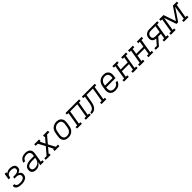

<svg xmlns="http://www.w3.org/2000/svg" viewBox="770 -2867 5211 5211"><g transform="rotate(-45 3375.0 -261.5)"><path d="M255 8Q231 8 206.5 6Q182 4 159.5 -2Q137 -8 116 -18Q95 -28 79.5 -44.5Q64 -61 56.5 -83.5Q49 -106 53 -130Q53 -132 53.5 -134Q54 -136 55 -137H119Q119 -136 119 -135Q119 -134 118 -133Q116 -118 122 -103.5Q128 -89 139 -79.5Q150 -70 164 -64.5Q178 -59 193 -55.5Q208 -52 223.5 -51Q239 -50 255 -50Q271 -50 287.5 -51Q304 -52 320.5 -55.5Q337 -59 353 -65.5Q369 -72 383.5 -82Q398 -92 407.5 -107Q417 -122 419 -139Q422 -156 418.5 -172.5Q415 -189 405 -201Q395 -213 380.5 -221Q366 -229 350.5 -233.5Q335 -238 318 -239.5Q301 -241 284 -241H223L233 -299H293Q308 -299 323 -300Q338 -301 353 -304.5Q368 -308 383 -313.5Q398 -319 411 -328Q424 -337 432.5 -351Q441 -365 443 -380Q446 -395 442.5 -409.5Q439 -424 430 -435Q421 -446 408 -452.5Q395 -459 381 -463Q367 -467 352 -468.5Q337 -470 322 -470Q307 -470 291.5 -469Q276 -468 260.5 -464Q245 -460 230.5 -454Q216 -448 203 -438Q190 -428 181.5 -413.5Q173 -399 171 -384L163 -339H98L128 -520H193L186 -474Q200 -489 218 -500Q236 -511 256 -517.5Q276 -524 295.5 -526Q315 -528 334 -528Q358 -528 381 -525Q404 -522 425 -514Q446 -506 464 -493Q482 -480 493 -461Q504 -442 507.5 -419Q511 -396 507 -373Q504 -354 495.5 -336Q487 -318 472 -305Q457 -292 439 -283.5Q421 -275 403 -269Q423 -261 440.5 -248Q458 -235 469.5 -216.5Q481 -198 484 -175Q487 -152 483 -129Q479 -106 467.5 -83.5Q456 -61 437 -44.5Q418 -28 395 -18Q372 -8 348.5 -2Q325 4 301.5 6Q278 8 255 8Z M811 8Q788 8 766 4.5Q744 1 724.5 -8Q705 -17 690 -32Q675 -47 667 -66.5Q659 -86 657 -108.5Q655 -131 659 -154Q663 -179 676 -204Q689 -229 711 -246Q733 -263 758.5 -273.5Q784 -284 810 -290Q836 -296 862 -298Q888 -300 914 -300H1030L1036 -335Q1039 -354 1038.5 -372Q1038 -390 1032 -406.5Q1026 -423 1014.5 -435.5Q1003 -448 988 -456Q973 -464 955 -467Q937 -470 919 -470Q895 -470 871 -465.5Q847 -461 825 -449Q803 -437 787 -416.5Q771 -396 766 -371H701Q708 -407 729 -438.5Q750 -470 781.5 -491Q813 -512 848.5 -520Q884 -528 919 -528Q947 -528 974 -523.5Q1001 -519 1024.5 -507.5Q1048 -496 1066 -477Q1084 -458 1093.5 -433.5Q1103 -409 1103.5 -381.5Q1104 -354 1100 -326L1055 -58H1112V0H980L997 -99Q982 -75 962 -53.5Q942 -32 917 -18Q892 -4 865 2Q838 8 811 8ZM826 -50Q859 -50 892 -59.5Q925 -69 952 -91Q979 -113 994 -144Q1009 -175 1015 -208L1020 -242H914Q900 -242 886 -241.5Q872 -241 858.5 -239.5Q845 -238 831 -235.5Q817 -233 803 -228.5Q789 -224 776 -217.5Q763 -211 751.5 -201.5Q740 -192 733.5 -179Q727 -166 725 -152Q722 -137 723.5 -122.5Q725 -108 731 -95.5Q737 -83 747 -74Q757 -65 770 -59.5Q783 -54 797.5 -52Q812 -50 826 -50Z M1187 0V-58H1275L1450 -263L1343 -462H1262V-520H1448V-462H1420L1494 -315L1619 -462H1600V-520H1786V-462H1698L1523 -257L1630 -58H1712V0H1526V-58H1553L1480 -205L1354 -58H1373V0Z M2051 8Q2021 8 1991.5 2Q1962 -4 1938 -19.5Q1914 -35 1897.5 -58Q1881 -81 1873.5 -109Q1866 -137 1866.5 -167.5Q1867 -198 1872 -228L1888 -328Q1893 -355 1902 -381.5Q1911 -408 1927 -432.5Q1943 -457 1965.5 -476Q1988 -495 2014.5 -507Q2041 -519 2068 -525Q2095 -531 2123 -531Q2153 -531 2182 -523.5Q2211 -516 2235 -501Q2259 -486 2275.5 -462.5Q2292 -439 2300 -411Q2308 -383 2307.5 -352.5Q2307 -322 2302 -292L2285 -192Q2281 -165 2272 -138.5Q2263 -112 2246.5 -88Q2230 -64 2207.5 -44.5Q2185 -25 2159 -13Q2133 -1 2105.5 3.5Q2078 8 2051 8ZM2052 -50Q2073 -50 2093 -53.5Q2113 -57 2132 -67Q2151 -77 2167 -91.5Q2183 -106 2194 -124Q2205 -142 2211.5 -162Q2218 -182 2222 -202L2238 -302Q2242 -323 2242.5 -344Q2243 -365 2238.5 -384.5Q2234 -404 2223.5 -421.5Q2213 -439 2197 -450Q2181 -461 2160.5 -465.5Q2140 -470 2119 -470Q2099 -470 2079 -466Q2059 -462 2040.5 -452.5Q2022 -443 2006 -428Q1990 -413 1979 -395Q1968 -377 1961.5 -357.5Q1955 -338 1952 -318L1935 -218Q1932 -198 1931.5 -177Q1931 -156 1935 -136.5Q1939 -117 1949.5 -99.5Q1960 -82 1975.5 -70.5Q1991 -59 2011 -54.5Q2031 -50 2052 -50Z M2387 0V-58H2451L2518 -462H2462V-520H2986V-462H2922L2855 -58H2912V0H2726V-58H2790L2857 -462H2584L2517 -58H2573V0Z M2944 0 2953 -58Q2972 -58 2990.5 -61.5Q3009 -65 3026 -75Q3043 -85 3056 -100Q3069 -115 3078.5 -132.5Q3088 -150 3094 -168Q3100 -186 3104.5 -204Q3109 -222 3112 -240.5Q3115 -259 3118 -277V-279Q3118 -279 3118 -279Q3118 -279 3118 -280L3149 -462H3092V-520H3586V-462H3522L3455 -58H3512V0H3326V-58H3390L3457 -462H3214L3182 -271Q3178 -247 3173.5 -223Q3169 -199 3162.5 -174.5Q3156 -150 3145.5 -126.5Q3135 -103 3120 -82Q3105 -61 3084.5 -43Q3064 -25 3041 -15Q3018 -5 2993 -2.5Q2968 0 2944 0Z M3855 8Q3832 8 3809.5 5Q3787 2 3766.5 -6Q3746 -14 3729 -27Q3712 -40 3699 -57Q3686 -74 3678.5 -94.5Q3671 -115 3668 -137Q3665 -159 3666.5 -182Q3668 -205 3672 -228L3688 -328Q3693 -355 3702 -381.5Q3711 -408 3727 -432Q3743 -456 3765.5 -475.5Q3788 -495 3814 -507Q3840 -519 3868 -523.5Q3896 -528 3923 -528Q3953 -528 3982 -522Q4011 -516 4035 -500.5Q4059 -485 4075.5 -462Q4092 -439 4100 -411Q4108 -383 4107.5 -352.5Q4107 -322 4102 -292L4092 -231H3737L3735 -218Q3732 -197 3731.5 -176Q3731 -155 3735.5 -135.5Q3740 -116 3750.5 -99Q3761 -82 3777.5 -70.5Q3794 -59 3814 -54.5Q3834 -50 3855 -50Q3879 -50 3903 -54Q3927 -58 3949 -69.5Q3971 -81 3988 -101Q4005 -121 4011 -144H4076Q4067 -109 4045 -78.5Q4023 -48 3991.5 -27.5Q3960 -7 3925 0.5Q3890 8 3855 8ZM3747 -289H4036L4038 -302Q4042 -322 4042.5 -343Q4043 -364 4038.5 -383.5Q4034 -403 4024 -420.5Q4014 -438 3998 -449.5Q3982 -461 3962 -465.5Q3942 -470 3921 -470Q3901 -470 3881 -466.5Q3861 -463 3842 -453Q3823 -443 3807 -428.5Q3791 -414 3779.5 -396Q3768 -378 3761.5 -358Q3755 -338 3752 -318Z M4187 0V-58H4251L4318 -462H4262V-520H4448V-462H4384L4357 -298H4630L4657 -462H4600V-520H4786V-462H4722L4655 -58H4712V0H4526V-58H4590L4620 -240H4347L4317 -58H4373V0Z M4787 0V-58H4851L4918 -462H4862V-520H5048V-462H4984L4957 -298H5230L5257 -462H5200V-520H5386V-462H5322L5255 -58H5312V0H5126V-58H5190L5220 -240H4947L4917 -58H4973V0Z M5410 0V-58H5505L5635 -208Q5613 -209 5591.5 -214Q5570 -219 5552 -229.5Q5534 -240 5521 -256Q5508 -272 5501 -292Q5494 -312 5493.5 -334Q5493 -356 5496 -379Q5500 -399 5507 -419Q5514 -439 5527.5 -456Q5541 -473 5559 -486Q5577 -499 5597 -506.5Q5617 -514 5637.5 -517Q5658 -520 5678 -520H5986V-462H5922L5855 -58H5912V0H5726V-58H5790L5815 -208H5711L5530 0ZM5646 -266H5824L5857 -462H5678Q5658 -462 5638 -457Q5618 -452 5601 -439.5Q5584 -427 5574 -408Q5564 -389 5560 -370Q5557 -349 5560 -329Q5563 -309 5575 -294Q5587 -279 5606 -272.5Q5625 -266 5646 -266Z M5985 0V-58H6049L6116 -462H6060V-520H6224L6346 -164L6586 -520H6738V-462H6674L6607 -58H6664V0H6478V-58H6542L6608 -456L6368 -100H6303L6180 -456L6115 -58H6171V0Z"/></g></svg>

Font: Iosevka Etoile Light Oblique
Style: Regular
Weight: 300
Italic angle: -9°
Designer: Belleve Invis
Foundry: Belleve Invis
Version: Version 15.5.2; ttfautohint (v1.8.4)